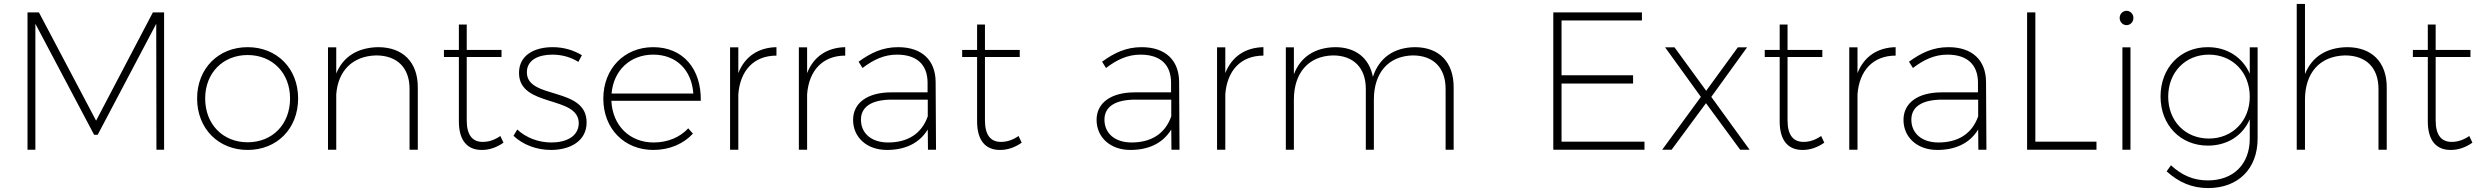

<svg xmlns="http://www.w3.org/2000/svg" viewBox="-20 -762 12624 977"><path d="M120 -699V0H160V-641L459 -76H477L775 -641L776 0H815V-699H758L469 -148L178 -699Z M1240 -522C1092 -522 983 -414 983 -261C983 -107 1092 1 1240 1C1389 1 1497 -107 1497 -261C1497 -414 1389 -522 1240 -522ZM1240 -482C1366 -482 1456 -391 1456 -261C1456 -129 1366 -38 1240 -38C1115 -38 1024 -129 1024 -261C1024 -391 1115 -482 1240 -482Z M1904 -522C1800 -520 1726 -474 1691 -388V-521H1649V0H1691V-282C1700 -402 1774 -477 1894 -480C2001 -480 2064 -417 2064 -310V0H2106V-318C2106 -445 2031 -522 1904 -522Z M2526 -70C2499 -51 2468 -40 2438 -40C2384 -39 2355 -75 2355 -149V-472H2532V-508H2355V-637H2315V-508H2239V-472H2315V-144C2315 -46 2359 2 2433 1C2472 1 2509 -13 2542 -36Z M2923 -447 2941 -481C2900 -506 2850 -522 2792 -522C2700 -522 2621 -482 2621 -391C2621 -212 2929 -279 2925 -132C2922 -66 2859 -37 2786 -37C2720 -37 2657 -61 2612 -103L2593 -71C2641 -25 2711 1 2784 1C2878 1 2965 -42 2965 -139C2965 -323 2661 -254 2661 -394C2661 -456 2718 -484 2791 -484C2841 -484 2887 -470 2923 -447Z M3304 -522C3157 -522 3050 -413 3050 -260C3050 -107 3157 1 3304 1C3387 1 3458 -30 3506 -82L3482 -109C3440 -63 3377 -37 3306 -37C3185 -37 3097 -122 3091 -249H3546C3549 -410 3457 -522 3304 -522ZM3092 -286C3102 -404 3187 -484 3304 -484C3423 -484 3500 -404 3508 -286Z M3737 -390V-521H3695V0H3737V-282C3746 -403 3816 -479 3931 -479V-522C3838 -520 3770 -474 3737 -390Z M4087 -390V-521H4045V0H4087V-282C4096 -403 4166 -479 4281 -479V-522C4188 -520 4120 -474 4087 -390Z M4743 0 4741 -346C4740 -454 4673 -522 4550 -522C4471 -522 4411 -493 4349 -448L4369 -416C4424 -458 4479 -484 4544 -484C4648 -484 4699 -431 4700 -343V-292H4515C4395 -292 4321 -239 4321 -152C4321 -64 4390 1 4493 1C4583 1 4657 -31 4701 -103L4702 0ZM4499 -37C4414 -37 4361 -84 4361 -153C4361 -220 4417 -255 4519 -255H4701V-170C4669 -79 4596 -37 4499 -37Z M5163 -70C5136 -51 5105 -40 5075 -40C5021 -39 4992 -75 4992 -149V-472H5169V-508H4992V-637H4952V-508H4876V-472H4952V-144C4952 -46 4996 2 5070 1C5109 1 5146 -13 5179 -36Z M5982 0 5980 -346C5979 -454 5912 -522 5789 -522C5710 -522 5650 -493 5588 -448L5608 -416C5663 -458 5718 -484 5783 -484C5887 -484 5938 -431 5939 -343V-292H5754C5634 -292 5560 -239 5560 -152C5560 -64 5629 1 5732 1C5822 1 5896 -31 5940 -103L5941 0ZM5738 -37C5653 -37 5600 -84 5600 -153C5600 -220 5656 -255 5758 -255H5940V-170C5908 -79 5835 -37 5738 -37Z M6215 -390V-521H6173V0H6215V-282C6224 -403 6294 -479 6409 -479V-522C6316 -520 6248 -474 6215 -390Z M7179 -522C7072 -520 6998 -468 6966 -371C6948 -466 6879 -522 6774 -522C6671 -520 6598 -473 6564 -384V-521H6523V0H6564V-255C6564 -391 6638 -477 6763 -480C6867 -480 6930 -417 6930 -310V0H6971V-255C6971 -391 7044 -477 7169 -480C7274 -480 7336 -417 7336 -310V0H7377V-318C7377 -445 7304 -522 7179 -522Z M7884 -699V0H8348V-41H7926V-337H8290V-379H7926V-658H8335V-699Z M8453 -521 8635 -269 8438 0H8486L8661 -237L8835 0H8883L8688 -269L8870 -521H8823L8662 -300L8501 -521Z M9247 -70C9220 -51 9189 -40 9159 -40C9105 -39 9076 -75 9076 -149V-472H9253V-508H9076V-637H9036V-508H8960V-472H9036V-144C9036 -46 9080 2 9154 1C9193 1 9230 -13 9263 -36Z M9432 -390V-521H9390V0H9432V-282C9441 -403 9511 -479 9626 -479V-522C9533 -520 9465 -474 9432 -390Z M10088 0 10086 -346C10085 -454 10018 -522 9895 -522C9816 -522 9756 -493 9694 -448L9714 -416C9769 -458 9824 -484 9889 -484C9993 -484 10044 -431 10045 -343V-292H9860C9740 -292 9666 -239 9666 -152C9666 -64 9735 1 9838 1C9928 1 10002 -31 10046 -103L10047 0ZM9844 -37C9759 -37 9706 -84 9706 -153C9706 -220 9762 -255 9864 -255H10046V-170C10014 -79 9941 -37 9844 -37Z M10295 -699V0H10648V-41H10337V-699Z M10801 -707C10782 -707 10766 -691 10766 -671C10766 -650 10782 -634 10801 -634C10820 -634 10836 -650 10836 -671C10836 -691 10820 -707 10801 -707ZM10780 -521V0H10821V-521Z M11428 -521V-387C11391 -470 11314 -522 11214 -522C11075 -522 10974 -417 10974 -271C10974 -126 11075 -21 11215 -21C11314 -21 11392 -72 11428 -155V-56C11428 74 11344 156 11215 156C11140 156 11081 129 11027 79L11005 110C11066 165 11133 195 11216 195C11369 195 11468 97 11468 -57V-521ZM11220 -57C11099 -57 11013 -147 11013 -270C11013 -394 11100 -484 11220 -484C11340 -484 11428 -394 11428 -270C11428 -147 11340 -57 11220 -57Z M11923 -522C11818 -520 11744 -473 11709 -385V-742H11667V0H11709V-255C11709 -391 11784 -477 11913 -480C12020 -480 12083 -417 12083 -310V0H12125V-318C12125 -445 12050 -522 11923 -522Z M12545 -70C12518 -51 12487 -40 12457 -40C12403 -39 12374 -75 12374 -149V-472H12551V-508H12374V-637H12334V-508H12258V-472H12334V-144C12334 -46 12378 2 12452 1C12491 1 12528 -13 12561 -36Z"/></svg>

Font: Montserrat arm ExtraLight
Style: Regular
Weight: 275
Designer: Julieta Ulanovsky
Foundry: Julieta Ulanovsky
Version: Version 6.000;PS 006.000;hotconv 1.0.88;makeotf.lib2.5.64775